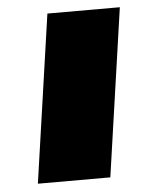

<svg xmlns="http://www.w3.org/2000/svg" viewBox="-43 -549 432 584"><g transform="rotate(-5 172.5 -256.5)"><path d="M49.4 0H270.6L344.5 -513H123.3Z"/></g></svg>

Font: Blink
Style: WideObl
Weight: 400
Designer: Mew Too
Foundry: Cannot Into Space Fonts
Version: Version 001.000